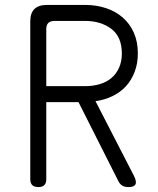

<svg xmlns="http://www.w3.org/2000/svg" viewBox="-20 -750 640 780"><path d="M168 -400H326Q357 -400 384.5 -408Q412 -416 432 -432.5Q452 -449 463.5 -474.5Q475 -500 475 -532Q475 -601 432 -633Q389 -665 326 -665H202Q185 -665 176.5 -657Q168 -649 168 -632ZM168 -335V-22Q168 -6 160 2Q152 10 136 10Q119 10 111 2Q103 -6 103 -22V-663Q103 -697 120 -713.5Q137 -730 171 -730H326Q371 -730 410.5 -717Q450 -704 479 -678.5Q508 -653 524 -616.5Q540 -580 540 -533Q540 -492 527 -458Q514 -424 491.5 -399.5Q469 -375 437 -359.5Q405 -344 368 -339L525 -34Q536 -11 530 -0.5Q524 10 502 10Q487 10 477.5 4.5Q468 -1 462 -12L299 -335Z"/></svg>

Font: Maple Mono NL ExtraLight
Style: Regular
Weight: 275
Monospace: yes
Designer: subframe7536
Version: Version 7.000